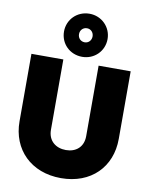

<svg xmlns="http://www.w3.org/2000/svg" viewBox="-107 -1095 928 1185"><g transform="rotate(10 357.0 -503.0)"><path d="M358 12C546 12 668 -112 668 -288V-712H467V-270C467 -202 421 -164 358 -164C295 -164 246 -202 246 -271V-712H46V-289C46 -113 170 12 358 12ZM220 -883C220 -807 279 -748 357 -748C433 -748 493 -807 493 -883C493 -958 433 -1018 357 -1018C279 -1018 220 -958 220 -883ZM314 -883C314 -908 332 -927 357 -927C381 -927 399 -908 399 -883C399 -858 381 -839 357 -839C332 -839 314 -858 314 -883Z"/></g></svg>

Font: MV Cash Black
Style: Regular
Weight: 900
Designer: Rodrigo Fuenzalida
Foundry: fragTYPE
Version: Version 1.100;Glyphs 3.1.2 (3151)